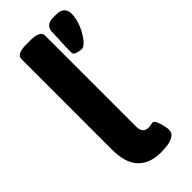

<svg xmlns="http://www.w3.org/2000/svg" viewBox="-245 -799 852 852"><g transform="rotate(-45 181.5 -373.0)"><path d="M209 8Q139 8 101 -31.5Q63 -71 63 -154V-722Q63 -754 123 -754H151Q211 -754 211 -722V-152Q211 -109 247 -109Q254 -109 262 -111Q270 -113 274 -113Q284 -113 291 -96.5Q298 -80 301.5 -62.5Q305 -45 305 -41Q305 -18 287.5 -7.5Q270 3 247.5 5.5Q225 8 209 8ZM285 -565Q272 -565 256 -570Q240 -575 240 -587Q240 -625 242 -654.5Q244 -684 244 -710Q244 -730 256 -742Q268 -754 294 -754H313Q339 -754 351 -741.5Q363 -729 363 -710Q363 -677 349 -643.5Q335 -610 316.5 -587.5Q298 -565 285 -565Z"/></g></svg>

Font: Asap
Style: Bold
Weight: 700
Designer: Pablo Cosgaya
Foundry: Omnibus-Type
Version: Version 3.001; ttfautohint (v1.8.3)